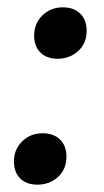

<svg xmlns="http://www.w3.org/2000/svg" viewBox="-20 -495 284 523"><path d="M73 -398Q73 -431 95.5 -453Q118 -475 151 -475Q181 -475 198.5 -458Q216 -441 216 -411Q216 -377 193 -356Q170 -335 137 -335Q107 -335 90 -352Q73 -369 73 -398ZM18 -55Q18 -88 40.5 -110Q63 -132 96 -132Q126 -132 143.5 -115Q161 -98 161 -68Q161 -34 138 -13Q115 8 82 8Q52 8 35 -9Q18 -26 18 -55Z"/></svg>

Font: Bitter Pro SemiBold
Style: Italic
Weight: 600
Italic angle: -9°
Designer: Sol Matas, and Bitter project Authors
Foundry: Sol Matas
Version: Version 1.010